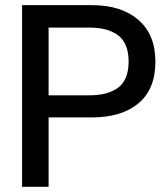

<svg xmlns="http://www.w3.org/2000/svg" viewBox="-20 -719 643 739"><path d="M64.9 0V-699.2H334Q446.8 -699.2 512.5 -642.6Q578.1 -585.9 578.1 -481.9Q578.1 -376 513.2 -321.5Q448.2 -267.1 334 -267.1H167V0ZM167 -352.1H323.2Q356.4 -352.1 382.3 -358.2Q408.2 -364.3 429.9 -378.2Q451.7 -392.1 463.4 -418.5Q475.1 -444.8 475.1 -481.9Q475.1 -519.5 463.4 -545.9Q451.7 -572.3 429.9 -586.4Q408.2 -600.6 382.3 -606.7Q356.4 -612.8 323.2 -612.8H167Z"/></svg>

Font: Prompt
Style: Regular
Weight: 400
Designer: Katatrad Team
Foundry: CadsonDemak
Version: Version 1.000;PS 001.000;hotconv 1.0.88;makeotf.lib2.5.64775